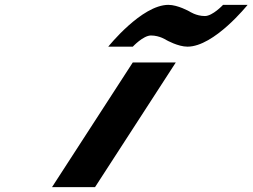

<svg xmlns="http://www.w3.org/2000/svg" viewBox="-20 -770 1039 790"><path d="M664.9 -605C664.9 -605 712.4 -578 751.4 -578C861.4 -578 998.8 -750 998.8 -750H897.8C897.8 -750 855 -704 823 -704C787 -704 759.3 -723 759.3 -723C759.3 -723 711.8 -750 672.8 -750C562.8 -750 425.4 -578 425.4 -578H526.4C526.4 -578 569.2 -624 601.2 -624C637.2 -624 664.9 -605 664.9 -605ZM526.3 -513H703.3L371 0H194Z"/></svg>

Font: Hussar
Style: BdWodka
Weight: 700
Foundry: Cannot Into Space Fonts
Version: Version 2.00